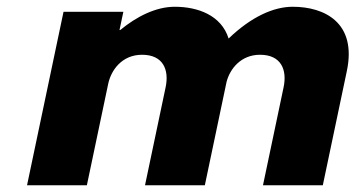

<svg xmlns="http://www.w3.org/2000/svg" viewBox="-20 -548 1052 568"><path d="M60 0H237L300.1 -300C308.7 -341 341.2 -386 400.2 -386C463.2 -386 480.7 -341 470 -290L409 0H586L650.3 -306C660.5 -345 693.2 -386 749.2 -386C812.2 -386 829.7 -341 819 -290L758 0H935L1006.1 -338C1036.1 -481 940 -528 846 -528C790 -528 723.9 -499 656.3 -434C634.8 -503 565 -528 497 -528C441 -528 383.9 -499 335.5 -459H333.5L344.9 -513H167.9Z"/></svg>

Font: Hussar
Style: BdOblTwo
Weight: 700
Foundry: Cannot Into Space Fonts
Version: Version 2.00